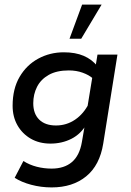

<svg xmlns="http://www.w3.org/2000/svg" viewBox="-20 -636 571 837"><path d="M205 181Q159 181 116 169.5Q73 158 44 139L82 66Q109 83 140.5 91Q172 99 205 99Q260 99 293.5 70.5Q327 42 337 -17L352 -104L358 -96Q333 -52 291.5 -31Q250 -10 200 -10Q151 -10 114 -31.5Q77 -53 56 -90Q35 -127 35 -175Q35 -249 65.5 -301Q96 -353 147 -380.5Q198 -408 258 -408Q309 -408 345 -392.5Q381 -377 405 -347L395 -337L405 -398H492L430 -10Q415 84 356 132.5Q297 181 205 181ZM224 -89Q270 -89 307.5 -114.5Q345 -140 368 -186L358 -150L385 -315V-294Q368 -309 340.5 -319Q313 -329 280 -329Q227 -329 192.5 -309.5Q158 -290 141.5 -257.5Q125 -225 125 -186Q125 -140 151 -114.5Q177 -89 224 -89ZM283 -467 338 -616H423L334 -467Z"/></svg>

Font: Rokkitt Medium
Style: Italic
Weight: 500
Italic angle: -9°
Designer: Vernon Adams
Foundry: Vernon Adams
Version: Version 3.103